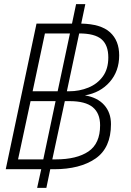

<svg xmlns="http://www.w3.org/2000/svg" viewBox="-20 -825 640 936"><path d="M8 0 158 -710H331L351 -805H396L376 -710Q472 -708 516.5 -667.5Q561 -627 561 -555Q561 -478 515 -425.5Q469 -373 394 -360Q455 -350 488 -313Q521 -276 521 -220Q521 -104 445.5 -52Q370 0 243 0H225L206 91H161L181 0ZM139 -380H261L321 -662H199ZM508 -545Q508 -605 475 -633.5Q442 -662 366 -662L306 -380H317Q367 -380 411 -398Q455 -416 481.5 -452.5Q508 -489 508 -545ZM68 -48H191L251 -332H129ZM319 -332H296L235 -48H252Q354 -48 411 -86.5Q468 -125 468 -214Q468 -273 432 -302.5Q396 -332 319 -332Z"/></svg>

Font: Geist Mono ExtraLight
Style: Italic
Weight: 200
Italic angle: -12°
Monospace: yes
Designer: Basement.studio, Andrés Briganti, Mateo Zaragoza
Foundry: Basement.studio, Vercel, Andrés Briganti, Guido Ferreyra, Mateo Zaragoza
Version: Version 1.500; ttfautohint (v1.8.4.7-5d5b)